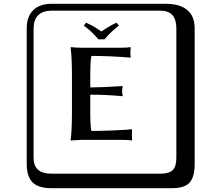

<svg xmlns="http://www.w3.org/2000/svg" viewBox="-20 -774 1140 1006"><path d="M495 -568Q466 -605 419 -640L431 -655Q476 -635 511 -609Q558 -641 591 -655L603 -640Q566 -612 527 -568ZM453 -191Q453 -110 459 -88Q504 -88 557 -90Q610 -92 640 -94L671 -97L672 -94Q672 -91 671.5 -81.5Q671 -72 671 -68Q671 -64 671.5 -55Q672 -46 672 -41L671 -38Q653 -41 626 -41H405L350 -38V-41Q357 -88 357 -191V-374Q357 -475 350 -524L351 -527Q380 -524 405 -524H618Q645 -524 663 -527L665 -524Q663 -504 663 -498Q663 -487 665 -475L663 -472Q560 -481 459 -481Q453 -459 453 -374V-316Q517 -316 620 -323L623 -321Q620 -310 620 -297Q620 -282 623 -272L620 -270Q538 -278 453 -278ZM249 -718Q204 -718 180 -694Q156 -670 156 -625V53Q156 136 249 136H821Q866 136 885 117Q904 98 904 53V-625Q904 -718 821 -718ZM1000 84Q1000 153 973.5 182.5Q947 212 881 212H249Q181 212 150.5 181.5Q120 151 120 84V-625Q120 -687 154 -720.5Q188 -754 249 -754H851Q921 -754 960.5 -722Q1000 -690 1000 -625Z"/></svg>

Font: Libertinus Keyboard
Style: Regular
Weight: 700
Designer: Philipp H. Poll
Foundry: Khaled Hosny
Version: Version 6.7